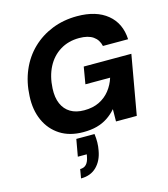

<svg xmlns="http://www.w3.org/2000/svg" viewBox="-141 -821 1069 1223"><g transform="rotate(-15 393.5 -209.5)"><path d="M332 12Q242 12 179.5 -28Q117 -68 85.5 -138Q54 -208 59 -298Q63 -389 95.5 -465.5Q128 -542 185 -597Q242 -652 317.5 -682Q393 -712 482 -712Q608 -712 681 -652Q754 -592 759 -486H593Q584 -528 551 -551Q518 -574 459 -574Q388 -574 333.5 -540.5Q279 -507 248 -447Q217 -387 213 -307Q210 -248 228 -206.5Q246 -165 282.5 -143Q319 -121 373 -121Q430 -121 472 -141.5Q514 -162 542.5 -198Q571 -234 585 -279H422L441 -391H755L686 0H549L550 -81Q524 -51 492 -30Q460 -9 421 1.5Q382 12 332 12ZM240 293 250 234Q276 234 291 218Q306 202 312 170L315 154H256L276 42H396Q400 71 399.5 98Q399 125 394 150Q383 215 343.5 254Q304 293 240 293Z"/></g></svg>

Font: DM Sans Black
Style: Italic
Weight: 900
Italic angle: -10°
Designer: Colophon Foundry, Jonny Pinhorn
Foundry: Colophon Foundry
Version: Version 4.004;gftools[0.9.30]